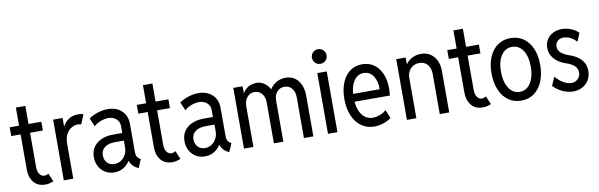

<svg xmlns="http://www.w3.org/2000/svg" viewBox="-49 -1182 5119 1642"><g transform="rotate(-10 2510.5 -360.5)"><path d="M242.2 7.8Q176.3 7.8 141.4 -34.7Q106.4 -77.1 106.4 -144.5V-684.6H188.5V-152.3Q188.5 -112.8 205.3 -90.6Q222.2 -68.4 247.1 -68.4Q255.9 -68.4 265.1 -71.8Q274.4 -75.2 282.2 -80.1L312.5 -7.8Q300.3 -2.9 282.7 2.4Q265.1 7.8 242.2 7.8ZM25.4 -451.2V-527.3H299.8V-451.2Z M402.3 0V-527.3H484.4V-456.1H498L472.7 -423.8Q482.9 -455.6 502.9 -480.7Q522.9 -505.9 552 -520.5Q581.1 -535.2 619.1 -535.2Q632.3 -535.2 646.7 -533Q661.1 -530.8 666 -528.3L631.8 -446.3Q628.4 -447.8 618.9 -449Q609.4 -450.2 599.6 -450.2Q575.2 -450.2 548.3 -435.3Q521.5 -420.4 502.9 -387.7Q484.4 -355 484.4 -301.8V0Z M840.8 7.8Q796.9 7.8 762.7 -12.7Q728.5 -33.2 709 -68.8Q689.5 -104.5 689.5 -149.4Q689.5 -226.6 743.9 -269.5Q798.3 -312.5 887.7 -312.5H980.5V-246.1H890.6Q833 -246.1 800.3 -221.2Q767.6 -196.3 767.6 -152.3Q767.6 -112.3 791.5 -87.4Q815.4 -62.5 853.5 -62.5Q884.3 -62.5 910.2 -78.9Q936 -95.2 951.4 -123.8Q966.8 -152.3 966.8 -189.5V-249L964.8 -277.3V-370.1Q964.8 -411.1 937.5 -435.1Q910.2 -459 869.1 -459Q836.9 -459 801.8 -445.6Q766.6 -432.1 743.2 -410.2L711.9 -482.4Q745.1 -507.3 790.5 -521.2Q835.9 -535.2 876 -535.2Q950.7 -535.2 996.8 -492.4Q1043 -449.7 1043 -377.9V-131.8Q1043 -106.9 1050.8 -92.8Q1058.6 -78.6 1073.2 -70.3L1082 -65.4L1050.8 7.8L1039.1 2Q1009.8 -12.7 992.9 -37.6Q976.1 -62.5 974.6 -83L989.3 -67.4H960L985.4 -85.9Q965.8 -43.5 928.2 -17.8Q890.6 7.8 840.8 7.8Z M1345.7 7.8Q1279.8 7.8 1244.9 -34.7Q1210 -77.1 1210 -144.5V-684.6H1292V-152.3Q1292 -112.8 1308.8 -90.6Q1325.7 -68.4 1350.6 -68.4Q1359.4 -68.4 1368.7 -71.8Q1377.9 -75.2 1385.7 -80.1L1416 -7.8Q1403.8 -2.9 1386.2 2.4Q1368.7 7.8 1345.7 7.8ZM1128.9 -451.2V-527.3H1403.3V-451.2Z M1627.9 7.8Q1584 7.8 1549.8 -12.7Q1515.6 -33.2 1496.1 -68.8Q1476.6 -104.5 1476.6 -149.4Q1476.6 -226.6 1531 -269.5Q1585.4 -312.5 1674.8 -312.5H1767.6V-246.1H1677.7Q1620.1 -246.1 1587.4 -221.2Q1554.7 -196.3 1554.7 -152.3Q1554.7 -112.3 1578.6 -87.4Q1602.5 -62.5 1640.6 -62.5Q1671.4 -62.5 1697.3 -78.9Q1723.1 -95.2 1738.5 -123.8Q1753.9 -152.3 1753.9 -189.5V-249L1752 -277.3V-370.1Q1752 -411.1 1724.6 -435.1Q1697.3 -459 1656.2 -459Q1624 -459 1588.9 -445.6Q1553.7 -432.1 1530.3 -410.2L1499 -482.4Q1532.2 -507.3 1577.6 -521.2Q1623 -535.2 1663.1 -535.2Q1737.8 -535.2 1783.9 -492.4Q1830.1 -449.7 1830.1 -377.9V-131.8Q1830.1 -106.9 1837.9 -92.8Q1845.7 -78.6 1860.4 -70.3L1869.1 -65.4L1837.9 7.8L1826.2 2Q1796.9 -12.7 1780 -37.6Q1763.2 -62.5 1761.7 -83L1776.4 -67.4H1747.1L1772.5 -85.9Q1752.9 -43.5 1715.3 -17.8Q1677.7 7.8 1627.9 7.8Z M1966.8 0V-527.3H2047.9V-467.8H2061.5L2036.1 -436.5Q2047.4 -478.5 2083 -506.8Q2118.7 -535.2 2168.9 -535.2Q2212.4 -535.2 2246.6 -506.3Q2280.8 -477.5 2295.9 -430.7L2264.6 -460H2302.7L2272.5 -430.7Q2286.6 -477.5 2327.9 -506.3Q2369.1 -535.2 2421.9 -535.2Q2488.8 -535.2 2529.1 -484.9Q2569.3 -434.6 2569.3 -352.5V0H2487.3V-354.5Q2487.3 -402.3 2462.6 -431.6Q2438 -460.9 2398.4 -460.9Q2357.4 -460.9 2333 -431.2Q2308.6 -401.4 2308.6 -354.5V0H2226.6V-354.5Q2226.6 -402.3 2202.4 -431.6Q2178.2 -460.9 2137.7 -460.9Q2098.1 -460.9 2073.5 -430.4Q2048.8 -399.9 2048.8 -351.6V0Z M2696.3 0V-527.3H2778.3V0ZM2737.3 -600.6Q2710.4 -600.6 2692.1 -618.9Q2673.8 -637.2 2673.8 -664.1Q2673.8 -690.9 2692.1 -709.2Q2710.4 -727.5 2737.3 -727.5Q2764.2 -727.5 2782.5 -709.2Q2800.8 -690.9 2800.8 -664.1Q2800.8 -637.2 2782.5 -618.9Q2764.2 -600.6 2737.3 -600.6Z M3099.6 7.8Q3035.2 7.8 2987.1 -26.4Q2939 -60.5 2912.4 -122.6Q2885.7 -184.6 2885.7 -268.6Q2885.7 -347.7 2909.9 -407.7Q2934.1 -467.8 2979 -501.5Q3023.9 -535.2 3085.9 -535.2Q3144 -535.2 3187.3 -504.9Q3230.5 -474.6 3254.4 -419.9Q3278.3 -365.2 3278.3 -292Q3278.3 -274.4 3277.1 -259Q3275.9 -243.7 3274.4 -230.5H2948.2V-298.8H3198.2Q3198.2 -370.6 3168.5 -414.8Q3138.7 -459 3085.9 -459Q3047.4 -459 3020.5 -434.6Q2993.7 -410.2 2979.7 -366.7Q2965.8 -323.2 2965.8 -265.6Q2965.8 -205.6 2981.9 -161.4Q2998 -117.2 3028.3 -92.8Q3058.6 -68.4 3100.6 -68.4Q3127.9 -68.4 3159.2 -80.1Q3190.4 -91.8 3215.8 -114.3L3246.1 -40Q3215.3 -17.6 3176.5 -4.9Q3137.7 7.8 3099.6 7.8Z M3381.8 0V-527.3H3463.9V-468.8H3482.4L3449.2 -435.5Q3464.8 -483.4 3505.9 -509.3Q3546.9 -535.2 3596.7 -535.2Q3665.5 -535.2 3707.3 -486.6Q3749 -438 3749 -359.4V0H3667V-349.6Q3667 -399.4 3640.4 -430.2Q3613.8 -460.9 3570.3 -460.9Q3539.1 -460.9 3515.1 -446.8Q3491.2 -432.6 3477.5 -407.5Q3463.9 -382.3 3463.9 -348.6V0Z M4042 7.8Q3976.1 7.8 3941.2 -34.7Q3906.2 -77.1 3906.2 -144.5V-684.6H3988.3V-152.3Q3988.3 -112.8 4005.1 -90.6Q4022 -68.4 4046.9 -68.4Q4055.7 -68.4 4064.9 -71.8Q4074.2 -75.2 4082 -80.1L4112.3 -7.8Q4100.1 -2.9 4082.5 2.4Q4064.9 7.8 4042 7.8ZM3825.2 -451.2V-527.3H4099.6V-451.2Z M4375 7.8Q4310.5 7.8 4262.9 -26.4Q4215.3 -60.5 4189.2 -122.3Q4163.1 -184.1 4163.1 -266.6Q4163.1 -347.7 4189.2 -408Q4215.3 -468.3 4262.9 -501.7Q4310.5 -535.2 4375 -535.2Q4439 -535.2 4486.3 -501.7Q4533.7 -468.3 4559.8 -408Q4585.9 -347.7 4585.9 -266.6Q4585.9 -183.6 4559.8 -121.8Q4533.7 -60.1 4486.3 -26.1Q4439 7.8 4375 7.8ZM4375 -68.4Q4433.6 -68.4 4468.8 -122.1Q4503.9 -175.8 4503.9 -266.6Q4503.9 -354 4468.8 -406.5Q4433.6 -459 4375 -459Q4315.9 -459 4280.5 -406.5Q4245.1 -354 4245.1 -266.6Q4245.1 -176.8 4280.5 -122.6Q4315.9 -68.4 4375 -68.4Z M4826.2 7.8Q4780.8 7.8 4734.1 -13.4Q4687.5 -34.7 4654.3 -71.3L4687.5 -145.5Q4716.8 -108.9 4753.4 -87.6Q4790 -66.4 4822.3 -66.4Q4856.9 -66.4 4879.6 -89.1Q4902.3 -111.8 4902.3 -144.5Q4902.3 -178.2 4877.9 -201.4Q4853.5 -224.6 4802.7 -241.2Q4764.6 -253.9 4734.6 -276.4Q4704.6 -298.8 4687.3 -329.6Q4669.9 -360.4 4669.9 -398.4Q4669.9 -439.5 4689.9 -470.2Q4710 -501 4743.9 -518.1Q4777.8 -535.2 4820.3 -535.2Q4860.8 -535.2 4899.9 -519.5Q4939 -503.9 4963.9 -476.6L4933.6 -404.3Q4911.6 -430.7 4881.6 -445.8Q4851.6 -460.9 4822.3 -460.9Q4791 -460.9 4770.5 -442.4Q4750 -423.8 4750 -394.5Q4750 -363.3 4774.2 -341.1Q4798.3 -318.8 4848.6 -301.8Q4886.7 -289.1 4917 -267.8Q4947.3 -246.6 4964.8 -215.8Q4982.4 -185.1 4982.4 -143.6Q4982.4 -99.6 4961.9 -65.4Q4941.4 -31.2 4906 -11.7Q4870.6 7.8 4826.2 7.8Z"/></g></svg>

Font: Reddit Sans Condensed
Style: Regular
Weight: 400
Designer: Stephen Hutchings
Foundry: Reddit
Version: Version 1.014